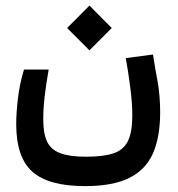

<svg xmlns="http://www.w3.org/2000/svg" viewBox="-20 -481 626 676"><path d="M279.3 174.3Q151.4 174.3 94.2 123.8Q37.1 73.2 37.1 -43.9Q37.1 -83 43.2 -135Q49.3 -187 64.5 -236.3H151.4Q143.1 -189.5 137.7 -145.5Q132.3 -101.6 132.3 -59.6Q132.3 -10.7 145.8 17.6Q159.2 45.9 192.1 58.3Q225.1 70.8 283.2 70.8Q343.3 70.8 378.9 59.1Q414.6 47.4 430.2 15.9Q445.8 -15.6 445.8 -74.2Q445.8 -118.2 438.7 -173.1Q431.6 -228 422.9 -276.4L518.6 -289.1Q524.9 -247.1 534.7 -195.3Q543.9 -143.1 543.9 -85.9Q543.9 1 518.6 58.8Q493.2 116.7 435.1 145.5Q377 174.3 279.3 174.3ZM294.9 -303.7 216.3 -382.3 294.9 -461.4 373.5 -382.3Z"/></svg>

Font: CaskaydiaCove NFP
Style: Regular
Weight: 400
Designer: Aaron Bell
Foundry: Saja Typeworks
Version: Version 2111.001; VTT 6.35;Nerd Fonts 3.1.1